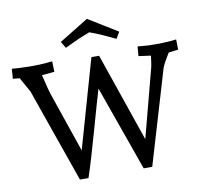

<svg xmlns="http://www.w3.org/2000/svg" viewBox="-96 -1025 1186 1127"><g transform="rotate(-10 497.5 -461.0)"><path d="M330 -167 481 -696H527L709 -167L817 -578Q821 -597 827 -644L754 -654L759 -711L794 -708Q813 -705 862.5 -705Q912 -705 950 -708L989 -712L990 -651L933 -644Q887 -571 883 -545L721 0H670L490 -507Q469 -438 421 -266.5Q373 -95 341 0H290L94 -559Q61 -619 45 -647L5 -651L9 -710L49 -707Q95 -705 134.5 -705Q174 -705 211 -708L250 -712L252 -649L177 -642Q202 -538 207 -526ZM494 -922 668 -815 645 -776 557 -817 494 -842 431 -817 343 -776 320 -815Z"/></g></svg>

Font: Andada
Style: Regular
Weight: 400
Designer: Carolina Giovagnoli
Foundry: Carolina Giovagnoli
Version: Version 1.002